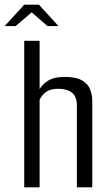

<svg xmlns="http://www.w3.org/2000/svg" viewBox="-50 -804 465 824"><path d="M54 -629H120V-422Q136 -447 161 -460.5Q186 -474 228 -474Q278 -474 303.5 -458Q329 -442 337.5 -418.5Q346 -395 346 -373V0H280V-351Q280 -389 259 -406Q238 -423 200 -423Q167 -423 148.5 -410Q130 -397 120 -376V0H54ZM-30 -692 54 -784H117L201 -692H154L86 -751L17 -692Z"/></svg>

Font: Smooch Sans Medium
Style: Regular
Weight: 500
Designer: Robert E. Leuschke
Foundry: Robert E. Leuschke
Version: Version 1.010; ttfautohint (v1.8.3)